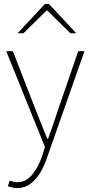

<svg xmlns="http://www.w3.org/2000/svg" viewBox="-20 -740 464 982"><path d="M66 222Q54 222 41.5 219Q29 216 20 212L30 184Q38 187 48.5 189.5Q59 192 68 192Q113 192 145 153Q177 114 196 56L210 12L12 -478H46L168 -164Q180 -134 194.5 -98Q209 -62 222 -30H226Q238 -62 250 -98Q262 -134 272 -164L380 -478H412L220 68Q208 105 187.5 140.5Q167 176 137 199Q107 222 66 222ZM70 -570 210 -720H230L370 -570H340L222 -686H218L100 -570Z"/></svg>

Font: SourceSans3VF
Style: Regular
Weight: 200
Designer: Paul D. Hunt
Foundry: Adobe
Version: Version 3.052;hotconv 1.1.0;makeotfexe 2.6.0